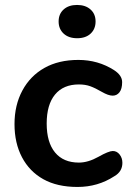

<svg xmlns="http://www.w3.org/2000/svg" viewBox="-20 -741 528 769"><path d="M437 -460Q469.2 -439 469.2 -412.1Q469.2 -385.3 458.7 -371.6Q448.2 -357.9 431.2 -357.9Q414.1 -357.9 387.9 -373Q361.8 -388.2 341.8 -395.5Q321.8 -402.8 295.9 -402.8Q233.9 -402.8 200.4 -362.3Q167 -321.8 167 -246.3Q167 -170.9 200.4 -130.4Q233.9 -89.8 295.9 -89.8Q333 -89.8 374.3 -113Q415.5 -136.2 431.9 -136.2Q448.2 -136.2 459.2 -122.1Q470.2 -107.9 470.2 -88.9Q470.2 -53.7 438 -35.2Q372.1 7.8 290.5 7.8Q209 7.8 153.6 -23.2Q98.1 -54.2 68.1 -111.1Q38.1 -168 38.1 -243.9Q38.1 -319.8 69.6 -378.4Q101.1 -437 158 -469Q214.8 -501 293.9 -501Q373 -501 437 -460ZM234.9 -606.4Q214.8 -625 214.8 -655Q214.8 -685.1 234.9 -703.1Q254.9 -721.2 288.6 -721.2Q322.3 -721.2 342.5 -703.1Q362.8 -685.1 362.8 -655Q362.8 -625 343 -606.4Q323.2 -587.9 289.1 -587.9Q254.9 -587.9 234.9 -606.4Z"/></svg>

Font: Nunito-Bold
Style: Bold
Weight: 700
Designer: Vernon Adams
Foundry: newtypography
Version: Version 3.000